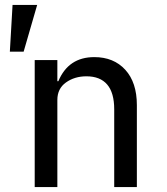

<svg xmlns="http://www.w3.org/2000/svg" viewBox="-20 -760 680 780"><path d="M121 -516H213V-430H217Q258 -528 363 -528Q442 -528 489 -476.5Q536 -425 536 -333V0H444V-316Q444 -383 415.5 -416.5Q387 -450 331 -450Q283 -450 248 -425Q213 -400 213 -354V0H121ZM31 -740H131L76 -550H20Z"/></svg>

Font: Writer
Style: Regular
Weight: 400
Monospace: yes
Designer: Mike Abbink, Paul van der Laan, Pieter van Rosmalen
Foundry: Bold Monday
Version: Version 2.001 2020